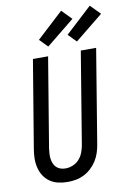

<svg xmlns="http://www.w3.org/2000/svg" viewBox="-105 -1049 776 1122"><g transform="rotate(-10 283.0 -488.0)"><path d="M205 8Q176 8 149 2Q122 -4 100 -19Q78 -34 63.5 -56.5Q49 -79 42.5 -105.5Q36 -132 36.5 -160Q37 -188 42 -217L128 -735H218L130 -204Q128 -188 127 -173Q126 -158 128 -143Q130 -128 135.5 -114.5Q141 -101 151.5 -91Q162 -81 176 -76.5Q190 -72 206 -72Q227 -72 249 -81Q271 -90 286.5 -107.5Q302 -125 310 -146Q318 -167 322 -189L412 -735H503L411 -176Q407 -152 399 -128Q391 -104 377 -82Q363 -60 343.5 -42Q324 -24 301 -12.5Q278 -1 253.5 3.5Q229 8 205 8ZM399 -791 352 -839 509 -984 566 -926ZM229 -791 182 -839 339 -984 396 -926Z"/></g></svg>

Font: Iosevka SS04 Medium
Style: Italic
Weight: 500
Italic angle: -9°
Monospace: yes
Designer: Belleve Invis
Foundry: Belleve Invis
Version: Version 19.0.0; ttfautohint (v1.8.4)